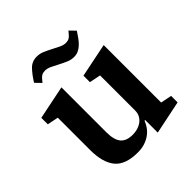

<svg xmlns="http://www.w3.org/2000/svg" viewBox="-203 -891 1047 1047"><g transform="rotate(-45 320.0 -368.0)"><path d="M264 12Q169 12 129 -36.5Q89 -85 89 -182V-431L25 -444V-494L220 -534V-188Q220 -129 242 -102.5Q264 -76 313 -76Q332 -76 350 -81Q368 -86 382.5 -96.5Q397 -107 406 -123Q415 -139 415 -161V-431L350 -444V-494L546 -534V-91L610 -78V-28L417 12V-85H412Q405 -66 392.5 -48.5Q380 -31 361.5 -17.5Q343 -4 319 4Q295 12 264 12ZM386 -602Q364 -602 343 -611Q322 -620 301 -631Q280 -642 259.5 -652Q239 -662 222 -662Q206 -662 195 -656Q184 -650 164 -624L132 -657Q157 -697 181.5 -722.5Q206 -748 244 -748Q266 -748 287 -739Q308 -730 329 -719Q350 -708 370.5 -698Q391 -688 408 -688Q424 -688 435 -694Q446 -700 466 -726L498 -693Q485 -673 473 -656.5Q461 -640 448 -628Q435 -616 420 -609Q405 -602 386 -602Z"/></g></svg>

Font: IBM Plex Serif SemiBold
Style: Regular
Weight: 600
Designer: Mike Abbink, Paul van der Laan, Pieter van Rosmalen
Foundry: Bold Monday
Version: Version 2.5